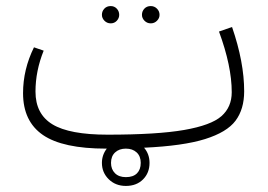

<svg xmlns="http://www.w3.org/2000/svg" viewBox="-20 -477 885 633"><path d="M316 -428Q316 -440 324 -448.5Q332 -457 345 -457Q357 -457 365 -448.5Q373 -440 373 -428Q373 -417 365 -408.5Q357 -400 345 -400Q333 -400 324.5 -408.5Q316 -417 316 -428ZM448 -428Q448 -440 456 -448.5Q464 -457 477 -457Q489 -457 497.5 -448.5Q506 -440 506 -428Q506 -417 497.5 -408.5Q489 -400 477 -400Q465 -400 456.5 -408.5Q448 -417 448 -428ZM455 10Q473 31 473 60Q473 93 451.5 114.5Q430 136 395 136Q361 136 338.5 114Q316 92 316 60Q316 34 332 13H330Q187 13 121.5 -32Q56 -77 56 -170Q56 -248 92 -321L124 -310Q97 -243 97 -175Q97 -101 153 -67Q209 -33 335 -33Q498 -33 587 -48.5Q676 -64 710 -94Q744 -124 744 -173Q744 -259 702 -373L745 -388Q785 -272 785 -176Q785 -117 756.5 -79Q728 -41 656 -18.5Q584 4 455 10ZM444 60Q444 38 430.5 25.5Q417 13 395 13Q373 13 359.5 25.5Q346 38 346 60Q346 81 359 94Q372 107 395 107Q419 107 431.5 94.5Q444 82 444 60Z"/></svg>

Font: FiraGO ExtraLight
Style: Regular
Weight: 200
Designer: bBox Type
Foundry: bBox Type GmbH
Version: Version 1.001